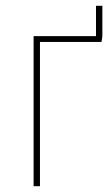

<svg xmlns="http://www.w3.org/2000/svg" viewBox="-20 -644 383 664"><path d="M312 -624H334V-519L331.1 -499H118.2V0H96.2V-519H312Z"/></svg>

Font: Fira Sans Compressed Thin
Style: Regular
Weight: 100
Width: 1
Designer: Carrois Corporate & Edenspiekermann AG
Foundry: Carrois Corporate GbR & Edenspiekermann AG
Version: Version 4.203;PS 004.203;hotconv 1.0.88;makeotf.lib2.5.64775